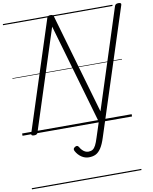

<svg xmlns="http://www.w3.org/2000/svg" viewBox="-142 -1087 1321 1659"><g transform="rotate(-10 519.0 -257.5)"><path d="M680 136Q662 193 641 225Q620 257 594.5 270Q569 283 533 283Q499 283 469 263Q439 243 420 208Q415 198 416 190Q417 182 429 174Q440 167 448 168Q456 169 462 178Q472 196 484 208.5Q496 221 509.5 227.5Q523 234 538 234Q560 234 575 224.5Q590 215 602 192Q614 169 627 127L670 -5L416 -884L132 -5Q129 5 121.5 9.5Q114 14 99 14Q71 14 77 -5L388 -966Q391 -976 398 -980.5Q405 -985 419 -985Q431 -985 437 -981.5Q443 -978 446 -969L700 -91L982 -966Q986 -976 993.5 -980.5Q1001 -985 1015 -985Q1043 -985 1037 -966ZM0 460H961V470H0ZM0 -20H961V0H0ZM0 -505H961V-500H0ZM0 -980H961V-970H0Z"/></g></svg>

Font: Playwrite NO Guides
Style: Regular
Weight: 400
Designer: Veronika Burian, José Scaglione
Foundry: TypeTogether
Version: Version 1.003